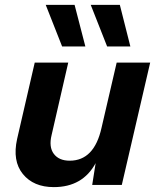

<svg xmlns="http://www.w3.org/2000/svg" viewBox="-20 -756 646 785"><path d="M329 -566H234L167 -736H285ZM513 -566H418L351 -736H470ZM457 -500H594L478 0H357L371 -89Q318 9 200 9Q117 9 73.5 -44.5Q30 -98 50 -188L122 -500H259L191 -204Q179 -155 200 -127Q221 -99 265 -99Q365 -99 395 -233Z"/></svg>

Font: Elaine Sans SemiBold
Style: Italic
Weight: 600
Italic angle: -13°
Designer: Wei Huang
Foundry: Wei Huang
Version: Version 2.001;December 24, 2019;FontCreator 12.0.0.2547 64-b